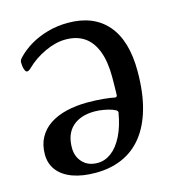

<svg xmlns="http://www.w3.org/2000/svg" viewBox="-101 -740 770 838"><g transform="rotate(-15 284.5 -321.0)"><path d="M229.8 11.3Q169.9 11.3 126.2 -4.6Q82.5 -20.5 58.8 -50.9Q35.2 -81.3 35.2 -123.6Q35.2 -166.7 52.9 -199.2Q70.5 -231.6 102.5 -252.9Q134.5 -274.1 178.2 -284.5Q222 -294.9 273.5 -294.9Q313.4 -294.9 346.6 -291.5Q379.8 -288.1 397.9 -284L404.5 -288Q405.5 -291.7 405.7 -305.5Q405.9 -319.3 406.2 -338Q406.6 -356.7 406.6 -373.7Q406.6 -445.2 388.3 -492Q370.1 -538.8 336 -561.9Q301.8 -585 251.9 -585Q206.9 -585 157.9 -562.1Q108.8 -539.3 72.8 -503.9Q65.1 -496.5 61.1 -495Q57.1 -493.5 54.6 -493.5Q47.9 -493.5 43.3 -506.9Q38.8 -520.2 38.8 -539Q38.8 -548.9 49.5 -559.6Q74.4 -585.9 109.3 -606.8Q144.3 -627.7 187.9 -640.1Q231.5 -652.6 280.6 -652.6Q396.2 -652.6 458.2 -580.6Q520.2 -508.5 520.2 -370.5Q520.2 -274 499.9 -202.2Q479.7 -130.5 441.9 -83.1Q404.2 -35.7 350.5 -12.2Q296.7 11.3 229.8 11.3ZM248.8 -28.2Q282.1 -28.2 310.9 -49.7Q339.8 -71.2 361.4 -113.8Q383 -156.4 393.4 -218.6L392 -223.6Q388 -229.6 371.9 -235.4Q355.8 -241.2 334.5 -245Q313.1 -248.9 292.8 -248.9Q229.2 -248.9 192.9 -216Q156.7 -183 156.7 -120.6Q156.7 -80.8 181.7 -54.5Q206.6 -28.2 248.8 -28.2Z"/></g></svg>

Font: Briem Hand Thin
Style: Regular
Weight: 100
Designer: Gunnlaugur SE Briem, Eben Sorkin
Foundry: Sorkin Type Co.
Version: Version 1.003